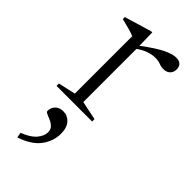

<svg xmlns="http://www.w3.org/2000/svg" viewBox="-226 -482 793 793"><g transform="rotate(45 170.0 -85.5)"><path d="M292 -432.5Q311.5 -432.5 320 -423.2Q328.5 -414 328.5 -399Q328.5 -382 317.8 -371.5Q307 -361 288.5 -361Q275 -361 262.5 -366Q250 -371 230.5 -371Q214.5 -371 193.2 -364Q172 -357 151 -341.5V-31L233.5 -14V0H25.5V-14L101.5 -31V-366Q92 -371 71.8 -376.5Q51.5 -382 24 -389V-400.5L142.5 -436H149L150.5 -359.5Q210 -403.5 241.5 -418Q273 -432.5 292 -432.5ZM57.5 242Q99.5 226 118 203.8Q136.5 181.5 136.5 160Q136.5 143.5 126.8 134Q117 124.5 104.2 119Q91.5 113.5 81.8 109.2Q72 105 72 99.5Q72 80 84.8 67Q97.5 54 120.5 54Q144.5 54 161.5 72.5Q178.5 91 178.5 127Q178.5 169.5 151.2 206.8Q124 244 61.5 265Z"/></g></svg>

Font: Newsreader Text Light
Style: Regular
Weight: 300
Designer: Hugues Gentile
Foundry: Production Type
Version: Version 1.002